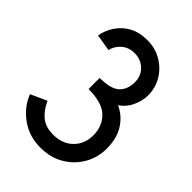

<svg xmlns="http://www.w3.org/2000/svg" viewBox="-199 -753 844 844"><g transform="rotate(45 223.5 -330.5)"><path d="M210 3Q139 3 86 -36Q33 -75 12 -131L87 -165Q106 -123 134.5 -100Q163 -77 210 -77Q267 -77 302 -111.5Q337 -146 337 -200Q337 -256 300.5 -292.5Q264 -329 178 -329V-398Q247 -398 274 -423.5Q301 -449 301 -494Q301 -534 274.5 -559Q248 -584 210 -584Q174 -584 149.5 -563Q125 -542 119 -512L41 -525Q47 -561 68 -593Q89 -625 124 -644.5Q159 -664 210 -664Q258 -664 297.5 -641Q337 -618 360 -579.5Q383 -541 383 -494Q383 -461 367 -426Q351 -391 320 -370Q364 -351 392 -308Q420 -265 420 -200Q420 -145 393.5 -99Q367 -53 320 -25Q273 3 210 3Z"/></g></svg>

Font: Lil Grotesk Medium
Style: Regular
Weight: 500
Designer: Bastien Sozeau
Foundry: NBR — Bastien Sozeau
Version: Version 3.003; ttfautohint (v1.8.4.7-5d5b);gftools[0.9.33]